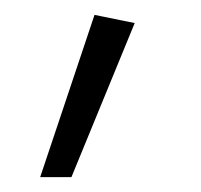

<svg xmlns="http://www.w3.org/2000/svg" viewBox="-20 -109 270 258"><path d="M34 129 107 -89 161 -78 76 129Z"/></svg>

Font: Ancizar Sans Thin
Style: Italic
Weight: 100
Italic angle: -4°
Designer: Cesar Puertas, Viviana Monsalve, Julian Moncada, Julian Prieto, Jose Castro, Mariel Hernandez, Felipe Aragon, Sara Alarc
Version: Version 8.100